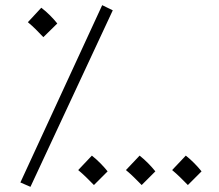

<svg xmlns="http://www.w3.org/2000/svg" viewBox="-20 -707 850 744"><path d="M98 17 417 -667 376 -687 59 0ZM148 -563 202 -616C186 -636 164 -659 140 -677L88 -621C112 -601 125 -587 148 -563ZM344 10 397 -43C381 -63 359 -86 336 -104L283 -48C307 -28 320 -14 344 10ZM529 10 582 -43C566 -63 544 -86 521 -104L468 -48C492 -28 505 -14 529 10ZM708 10 761 -43C745 -63 723 -86 700 -104L647 -48C671 -28 684 -14 708 10Z"/></svg>

Font: Noto Sans Arabic UI XCn Lt
Style: Regular
Weight: 300
Width: 2
Designer: Monotype Design Team, Nadine Chahine and Nizar Qandah
Foundry: Monotype Imaging Inc.
Version: Version 2.010